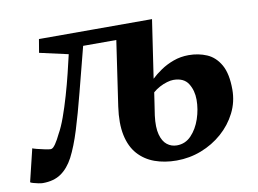

<svg xmlns="http://www.w3.org/2000/svg" viewBox="-97 -648 1015 755"><g transform="rotate(-10 410.0 -270.0)"><path d="M440 -496H267Q241.5 -398 220.8 -317Q200 -236 180.8 -174Q161.5 -112 140 -70.5Q119.5 -32 90.5 -12Q61.5 8 17.5 8Q11 8 0 5.8Q-11 3.5 -20.5 0.8Q-30 -2 -31.5 -4L0 -134Q2 -132.5 17.2 -128.5Q32.5 -124.5 49 -121.2Q65.5 -118 71 -118Q76 -118 80.8 -122.2Q85.5 -126.5 90.8 -134Q96 -141.5 101.2 -151Q106.5 -160.5 111.5 -171Q125 -194.5 138.8 -232.5Q152.5 -270.5 165.2 -314.5Q178 -358.5 188.2 -400.5Q198.5 -442.5 205.5 -473.5L91.5 -499L100.5 -552.5H552ZM551.5 12Q503.5 12 464.2 -2.2Q425 -16.5 398.5 -46.2Q372 -76 362 -123.2Q352 -170.5 361.5 -237L399.5 -496.5L444.5 -529.5L552 -552.5L517.5 -320.5Q533 -335.5 556 -351.2Q579 -367 607.8 -377.5Q636.5 -388 669 -388Q708 -388 741.2 -373.8Q774.5 -359.5 794.8 -323.8Q815 -288 815 -225Q815 -175.5 793.2 -132.5Q771.5 -89.5 734.5 -57Q697.5 -24.5 650.2 -6.2Q603 12 551.5 12ZM562.5 -46.5Q596.5 -46.5 620.2 -71.5Q644 -96.5 656.8 -134.2Q669.5 -172 669.5 -210Q669.5 -247 652 -274.8Q634.5 -302.5 592.5 -302.5Q582 -302.5 567.2 -298.2Q552.5 -294 537.5 -286Q522.5 -278 510.5 -267.5Q507 -245 503.8 -222.5Q500.5 -200 497 -177.5Q491 -130.5 498.8 -101.8Q506.5 -73 523.5 -59.8Q540.5 -46.5 562.5 -46.5Z"/></g></svg>

Font: Merriweather 24pt ExtraBold
Style: Italic
Weight: 800
Italic angle: -7.8°
Version: Version 2.101